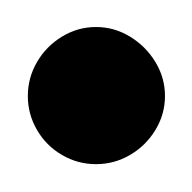

<svg xmlns="http://www.w3.org/2000/svg" viewBox="-20 -140 140 140"><path d="M0.3 -70Q0.3 -56.7 7 -45.2Q13.7 -33.7 25.2 -27Q36.7 -20.3 50 -20.3Q63.3 -20.3 74.8 -27Q86.3 -33.7 93.3 -45.2Q100.3 -56.7 100.3 -70Q100.3 -83.3 93.3 -94.8Q86.3 -106.3 74.8 -113.3Q63.3 -120.3 50 -120.3Q36.7 -120.3 25.2 -113.3Q13.7 -106.3 7 -94.8Q0.3 -83.3 0.3 -70Z"/></svg>

Font: Linefont Thin
Style: Regular
Weight: 100
Monospace: yes
Version: Version 3.002;gftools[0.9.33]